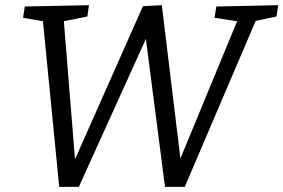

<svg xmlns="http://www.w3.org/2000/svg" viewBox="-20 -718 1091 739"><path d="M812.6 -693 1051 -698 1044 -654.5 948.7 -634.2 972.1 -656.3 691.1 1.3H615.1L537.9 -596.3L554 -596L283.5 1.3H207.9L143.9 -650.9L151.9 -635.2L68.6 -649.5L75.7 -693L322.4 -698L316.1 -654.5L210.9 -633.5L224.6 -650.9L271.1 -75L255.7 -75.6L530.2 -694.4L602.8 -698L678.1 -77.6L661.7 -77.3L898.4 -650.2L906.5 -634.2L805.9 -649.5Z"/></svg>

Font: Bitter Thin
Style: Italic
Weight: 100
Italic angle: -9°
Designer: Sol Matas, and Bitter project Authors
Foundry: Sol Matas
Version: Version 2.002